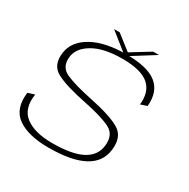

<svg xmlns="http://www.w3.org/2000/svg" viewBox="-154 -814 944 960"><g transform="rotate(30 318.0 -334.0)"><path d="M248.5 4.5Q130.5 4.5 69 -38.8Q7.5 -82 19.5 -180L58 -192.5Q44.5 -104.5 97.8 -64.5Q151 -24.5 251.5 -24.5Q366.5 -24.5 424 -55Q481.5 -85.5 488.5 -144Q497.5 -210.5 449 -236Q400.5 -261.5 291.5 -283.5Q173.5 -307 117.8 -336.5Q62 -366 72.5 -441.5Q82 -511 155.8 -552.8Q229.5 -594.5 352 -594.5Q475 -594.5 528.2 -552.2Q581.5 -510 573.5 -423.5L536.5 -411.5Q545 -488 499.8 -526.8Q454.5 -565.5 347.5 -565.5Q241 -565.5 180 -530.2Q119 -495 112.5 -441.5Q105 -380.5 155.2 -357.5Q205.5 -334.5 309.5 -313Q433.5 -287.5 486.2 -255.8Q539 -224 529 -145Q520 -70 449.5 -32.8Q379 4.5 248.5 4.5ZM336 -593 236 -673H268.5L353.5 -606.5L461.5 -673H495L367.5 -593Z"/></g></svg>

Font: Anybody ExtraExpanded ExtraLight
Style: Italic
Weight: 200
Width: 8
Italic angle: -10°
Designer: Tyler Finck
Foundry: Etcetera Type Company
Version: Version 1.010; ttfautohint (v1.8.3) -l 8 -r 50 -G 200 -x 14 